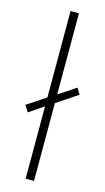

<svg xmlns="http://www.w3.org/2000/svg" viewBox="-119 -801 462 841"><g transform="rotate(15 112.0 -380.0)"><path d="M91 0H129V-353L224 -416L207 -444L129 -392V-760H91V-368L6 -312L25 -283L91 -328Z"/></g></svg>

Font: Noto Sans Myanmar ExtraLight
Style: Regular
Weight: 200
Designer: Monotype Design Team
Foundry: Monotype Imaging Inc.
Version: Version 2.107